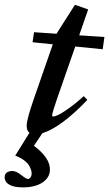

<svg xmlns="http://www.w3.org/2000/svg" viewBox="-75 -559 463 814"><path d="M21.5 235.4Q-15.6 235.4 -35.4 224.1Q-55.2 212.9 -55.2 191.4Q-55.2 179.7 -46.4 172.9Q-37.6 166 -22.5 166Q-5.9 166 15.1 183.1Q36.1 199.7 43 199.7Q48.8 199.7 54 193.4Q59.1 187 59.1 176.3Q59.1 170.4 57.4 163.8Q55.7 157.2 49.8 145.5Q43.9 133.8 28.3 121.6Q12.7 109.4 -10.3 100.6L49.8 3.9Q38.1 -4.9 38.1 -25.9Q38.1 -52.2 67.9 -138.2L148.9 -371.1L63 -379.9L69.3 -422.4L164.1 -416H164.6L242.7 -538.6L298.8 -519L260.7 -409.2L367.7 -402.3L360.4 -350.1L244.1 -361.8L167.5 -142.1Q146 -80.1 146 -68.8Q146 -64.9 149.9 -64.9Q156.7 -64.9 170.9 -71.3Q185.1 -77.6 214.8 -98.4Q244.6 -119.1 279.8 -151.4L295.4 -135.7Q185.5 -20 104.5 5.9L68.8 59.1Q136.7 109.4 136.7 159.7Q136.7 193.4 105.5 214.4Q74.2 235.4 21.5 235.4Z"/></svg>

Font: Elstob SemiBold
Style: Italic
Weight: 600
Italic angle: -20°
Designer: Peter S. Baker
Version: Version 1.015